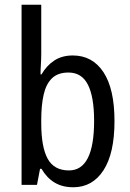

<svg xmlns="http://www.w3.org/2000/svg" viewBox="-20 -846 548 810"><path d="M154 -619Q154 -597 152.5 -574.5Q151 -552 151 -532H155Q177 -570 209.5 -591Q242 -612 287 -612Q370 -612 416.5 -541.5Q463 -471 463 -335Q463 -199 416.5 -127.5Q370 -56 289 -56Q243 -56 210 -76Q177 -96 155 -134H149L136 -66H71V-826H154ZM269 -540Q224 -540 199 -515.5Q174 -491 164 -446Q154 -401 154 -341V-326Q154 -226 181 -176.5Q208 -127 271 -127Q377 -127 377 -336Q377 -437 351 -488.5Q325 -540 269 -540Z"/></svg>

Font: Noto Sans Malayalam UI Condensed
Style: Regular
Weight: 400
Width: 3
Designer: Jelle Bosma - Monotype Design Team
Foundry: Monotype Imaging Inc.
Version: Version 2.104; ttfautohint (v1.8.4.7-5d5b)